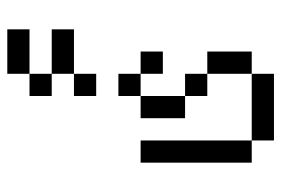

<svg xmlns="http://www.w3.org/2000/svg" viewBox="-145 -583 790 540"><g transform="rotate(-90 250.0 -313.0)"><path d="M375 -250V-312.5H312.5V-250ZM437.5 -500V-562.5H312.5V-500H250V-437.5H312.5V-500ZM437.5 -625V-687.5H312.5V-625H250V-562.5H312.5V-625ZM125 0V62.5H312.5V0ZM125 0V-312.5H62.5V0ZM312.5 0H375Q375 0 375 -125H312.5Q312.5 -125 312.5 0ZM312.5 -125V-187.5H250V-125ZM250 -187.5Q250 -187.5 250 -312.5H187.5Q187.5 -312.5 187.5 -187.5ZM250 -312.5H312.5V-375H250Z"/></g></svg>

Font: BFUnifontExMono
Style: Regular
Weight: 500
Version: Version 15.0.06